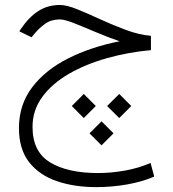

<svg xmlns="http://www.w3.org/2000/svg" viewBox="-20 -415 694 772"><path d="M586.9 -271V-213.4Q494.6 -205.1 409.2 -180.9Q323.7 -156.7 256.3 -117.7Q189 -78.6 149.9 -25.1Q110.8 28.3 110.8 95.2Q110.8 195.3 181.6 238Q252.4 280.8 374 280.8Q426.3 280.8 481.7 271Q537.1 261.2 585.4 240.2L600.1 294.9Q552.2 315.9 490.7 326.7Q429.2 337.4 366.7 337.4Q278.3 337.4 208 313.2Q137.7 289.1 96.9 236.8Q56.2 184.6 56.2 100.1Q56.2 6.3 109.1 -63.7Q162.1 -133.8 253.7 -179.9Q345.2 -226.1 460.9 -249Q410.2 -266.6 362.1 -287.1Q314 -307.6 276.6 -322.3Q239.3 -336.9 220.7 -336.9Q186 -336.9 161.4 -319.3Q136.7 -301.8 115.7 -275.9L106.9 -265.1L57.6 -289.1L63.5 -297.9Q95.2 -345.2 133.3 -370.1Q171.4 -395 221.2 -395Q248 -395 290.8 -377.7Q333.5 -360.4 384.3 -336.9Q435.1 -313.5 487.5 -294.2Q540 -274.9 586.9 -271ZM459.5 -37.1 507.8 11.2 459.5 59.6 410.6 11.2ZM316.9 -37.1 365.2 11.2 316.9 59.6 268.6 11.2ZM388.2 72.8 436.5 121.1 388.2 169.4 339.8 121.1Z"/></svg>

Font: Vazirmatn FD ExtraLight
Style: Regular
Weight: 200
Designer: Saber Rastikerdar
Foundry: Saber Rastikerdar
Version: Version 33.003